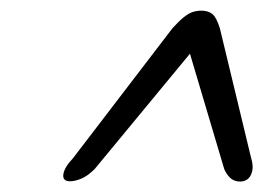

<svg xmlns="http://www.w3.org/2000/svg" viewBox="-20 -733 505 367"><path d="M372.8 -666.3H332.4L408.8 -409.2Q414.9 -396.6 422 -391.3Q429.2 -386 438.7 -386Q453.5 -386 459.7 -398.9Q465.8 -411.8 460.2 -430.2L400.2 -679.2Q393.7 -699.9 385.9 -706.2Q378.1 -712.6 364.8 -712.6Q356.4 -712.6 348.4 -710.1Q340.5 -707.5 331.4 -700.2Q322.3 -693 309.8 -679.2L119.7 -430.8Q103.1 -413.3 101.1 -399.9Q99.2 -386.5 113.8 -386.5Q123.2 -386.5 135.4 -391.5Q147.6 -396.6 160.8 -409.7Z"/></svg>

Font: Fraunces Wonky
Style: Italic
Weight: 900
Italic angle: -16°
Version: Version 1.000;[b76b70a41]